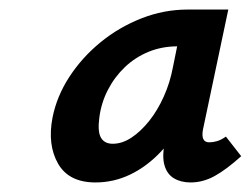

<svg xmlns="http://www.w3.org/2000/svg" viewBox="-20 -684 525 402"><path d="M180 -302Q124 -302 101.5 -341.5Q79 -381 90 -438Q99 -483 125.5 -523.5Q152 -564 190.5 -595.5Q229 -627 276 -645.5Q323 -664 373 -664H458L405 -413Q400 -386 418 -386Q426 -386 434.5 -388.5Q443 -391 453 -398L485 -357Q454 -329 429.5 -315.5Q405 -302 379 -302Q359 -302 344.5 -310.5Q330 -319 324.5 -337.5Q319 -356 325 -386L353 -514L404 -542Q391 -486 368.5 -441.5Q346 -397 316.5 -366Q287 -335 252.5 -318.5Q218 -302 180 -302ZM216 -383Q236 -383 255.5 -396Q275 -409 292.5 -431Q310 -453 323 -482Q336 -511 342 -543L359 -627L409 -587H352Q319 -587 291 -575.5Q263 -564 241.5 -543.5Q220 -523 206 -496Q192 -469 188 -438Q184 -408 191.5 -395.5Q199 -383 216 -383Z"/></svg>

Font: Ysabeau
Style: Bold Italic
Weight: 700
Italic angle: -12°
Designer: Christian Thalmann (Catharsis Fonts)
Version: Version 2.002